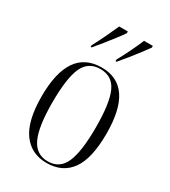

<svg xmlns="http://www.w3.org/2000/svg" viewBox="-190 -860 853 964"><g transform="rotate(30 237.0 -378.0)"><path d="M237 10Q148 10 98.5 -58Q49 -126 49 -268Q49 -544 239 -544Q425 -544 425 -268Q425 -124 377 -57Q329 10 237 10ZM238 0Q307 0 335 -64.5Q363 -129 363 -268Q363 -410 334.5 -472Q306 -534 237 -534Q168 -534 139.5 -472Q111 -410 111 -268Q111 -127 141 -63.5Q171 0 238 0ZM138 -615Q159 -654 177.5 -693Q196 -732 211 -766H261V-756Q249 -738 228.5 -711.5Q208 -685 185.5 -656.5Q163 -628 144 -606H138ZM282 -615Q303 -654 322 -693Q341 -732 355 -766H406V-756Q393 -738 373 -711.5Q353 -685 330 -656.5Q307 -628 288 -606H282Z"/></g></svg>

Font: Noto Serif Display Condensed Light
Style: Regular
Weight: 300
Width: 3
Designer: Monotype Design Team
Foundry: Monotype Imaging Inc.
Version: Version 2.009